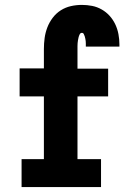

<svg xmlns="http://www.w3.org/2000/svg" viewBox="-20 -763 540 783"><path d="M68 0V-114H159V-370H60V-484H159V-563Q159 -586 162 -608Q165 -630 173 -651Q181 -672 195 -690.5Q209 -709 228 -721Q247 -733 269 -738Q291 -743 314 -743Q335 -743 355.5 -739Q376 -735 394.5 -724.5Q413 -714 427 -698.5Q441 -683 450 -664Q459 -645 463 -624Q467 -603 467 -582V-573H330V-576Q330 -581 330 -586Q330 -591 329.5 -595.5Q329 -600 328 -605Q327 -610 325.5 -615Q324 -620 321.5 -624.5Q319 -629 314 -629Q308 -629 305 -623Q302 -617 300.5 -611Q299 -605 298 -599Q297 -593 296.5 -587Q296 -581 296 -575Q296 -569 296 -563V-483H421V-370H296V-114H392V0Z"/></svg>

Font: Iosevka Curly Slab Heavy
Style: Regular
Weight: 900
Monospace: yes
Designer: Belleve Invis
Foundry: Belleve Invis
Version: Version 22.1.2; ttfautohint (v1.8.4)